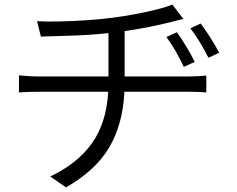

<svg xmlns="http://www.w3.org/2000/svg" viewBox="-20 -771 1040 841"><path d="M754.9 -629.9Q772.5 -605.5 794.4 -569.6Q816.4 -533.7 833 -500L785.2 -478Q768.6 -513.2 750 -545.7Q731.4 -578.1 709 -608.9ZM858.9 -668Q877 -644 899.9 -608.6Q922.9 -573.2 939.9 -540L893.1 -518.1Q875 -553.2 856.2 -584.7Q837.4 -616.2 814 -647ZM142.1 -678.2Q179.7 -675.8 237.8 -677Q295.9 -678.2 359.4 -682.4Q422.9 -686.5 477.1 -693.8Q521.5 -699.7 572 -709Q622.6 -718.3 666.5 -729.5Q710.4 -740.7 734.9 -751L783.2 -688Q768.1 -684.1 754.6 -681.2Q741.2 -678.2 730 -674.8Q692.4 -665 637 -653.8Q581.5 -642.6 525.9 -634.8V-436H807.1Q823.7 -436 845.9 -437.3Q868.2 -438.5 883.8 -439.9V-366.2Q868.2 -367.7 847.7 -368.4Q827.1 -369.1 809.1 -369.1H524.9Q518.1 -226.6 458.5 -125.5Q398.9 -24.4 269 49.8L200.2 2Q317.9 -53.7 381.8 -142.1Q445.8 -230.5 454.1 -369.1H151.9Q127.9 -369.1 104.5 -368.4Q81.1 -367.7 63 -366.2V-440.9Q78.6 -439.5 103 -437.7Q127.4 -436 149.9 -436H455.1V-626Q377.9 -617.7 298.1 -615Q218.3 -612.3 159.2 -610.8Z"/></svg>

Font: Shanggu Mono N
Style: Regular
Weight: 350
Designer: GuiWonder
Version: Version 1.021